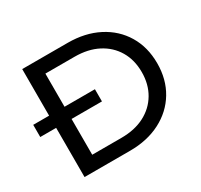

<svg xmlns="http://www.w3.org/2000/svg" viewBox="-146 -889 1127 1078"><g transform="rotate(-30 417.0 -350.0)"><path d="M113 0V-700H408Q520 -700 605.5 -656Q691 -612 738.5 -533Q786 -454 786 -350Q786 -246 738.5 -167Q691 -88 605.5 -44Q520 0 408 0ZM213 -87H402Q489 -87 552.5 -120Q616 -153 651 -212.5Q686 -272 686 -350Q686 -429 651 -488Q616 -547 552.5 -580Q489 -613 402 -613H213ZM10 -319V-398H410V-319Z"/></g></svg>

Font: Montserrat Thin Medium
Style: Regular
Weight: 500
Version: Version 9.000